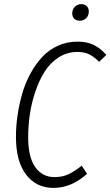

<svg xmlns="http://www.w3.org/2000/svg" viewBox="-20 -897 534 928"><path d="M366.2 -796.9Q349.1 -796.9 339.1 -806.4Q329.1 -815.9 329.1 -832Q329.1 -851.6 341.8 -864.3Q354.5 -877 373 -877Q389.6 -877 399.4 -867.2Q409.2 -857.4 409.2 -841.8Q409.2 -821.8 396.7 -809.3Q384.3 -796.9 366.2 -796.9ZM355 -695.8Q400.4 -695.8 433.1 -679.7Q465.8 -663.6 494.1 -631.8L459 -598.1Q433.6 -624 409.9 -635Q386.2 -646 354 -646Q304.2 -646 263.2 -619.4Q222.2 -592.8 195.6 -550.5Q168.9 -508.3 150.4 -452.9Q131.8 -397.5 124 -342.3Q116.2 -287.1 116.2 -232.9Q116.2 -137.2 150.4 -89.1Q184.6 -41 243.2 -41Q282.2 -41 311.8 -55.2Q341.3 -69.3 375 -96.2L400.9 -57.1Q325.7 11.2 237.8 11.2Q155.3 11.2 106.2 -53Q57.1 -117.2 57.1 -234.9Q57.1 -286.6 64.7 -339.1Q72.3 -391.6 87.2 -443.6Q102.1 -495.6 126.7 -540.8Q151.4 -585.9 183.3 -620.8Q215.3 -655.8 259.5 -675.8Q303.7 -695.8 355 -695.8Z"/></svg>

Font: Fira Sans Compressed Light
Style: Italic
Weight: 300
Width: 3
Italic angle: -8°
Designer: Carrois Corporate & Edenspiekermann AG
Foundry: Carrois Corporate GbR & Edenspiekermann AG
Version: Version 4.203;PS 004.203;hotconv 1.0.88;makeotf.lib2.5.64775